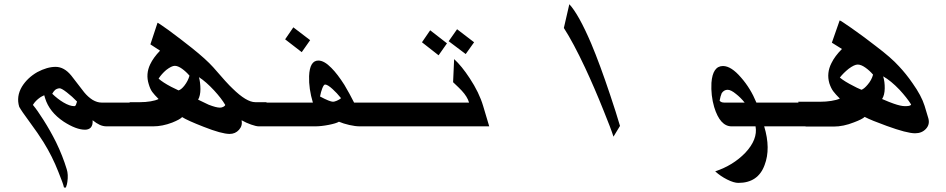

<svg xmlns="http://www.w3.org/2000/svg" viewBox="-20 -587 4394 892"><path d="M633.8 0H475.6Q459 0 443.8 -6.8Q428.7 -13.7 410.2 -28.3Q412.1 -5.9 401.4 5.9Q391.6 15.6 375 15.6Q334 15.6 276.4 -21.5Q209 -66.4 189.5 -130.9L185.5 -144.5Q172.9 -138.7 167 -134.8Q144.5 -119.1 132.8 -99.6Q153.3 -75.2 181.6 -30.3Q213.9 20.5 240.2 73.2Q271.5 137.7 290 199.2Q297.9 223.6 293 257.8Q292 268.6 286.1 284.2H277.3Q274.4 271.5 269 257.3Q263.7 243.2 251 210.9Q222.7 138.7 182.6 74.2Q157.2 33.2 118.2 -19.5Q79.1 -72.3 69.3 -90.8Q54.7 -138.7 82 -184.6Q107.4 -225.6 153.3 -252Q199.2 -276.4 238.3 -276.4Q278.3 -276.4 311.5 -235.4Q341.8 -196.3 371.1 -158.2Q388.7 -136.7 410.2 -123Q431.6 -110.4 452.1 -110.4H600.6ZM337.9 -115.2Q315.4 -138.7 290 -158.2Q263.7 -178.7 254.9 -176.8Q242.2 -174.8 235.4 -168.5Q228.5 -162.1 222.7 -151.4Q248 -127 274.4 -111.3Q303.7 -93.8 325.2 -93.8Q330.1 -93.8 333 -100.6Q334 -102.5 337.9 -115.2Z M1026.4 -99.6Q1008.8 -129.9 974.6 -167Q936.5 -208 904.3 -228.5Q911.1 -203.1 911.1 -172.9Q911.1 -142.6 900.4 -124Q940.4 -104.5 949.2 -100.6Q984.4 -86.9 1002 -86.9Q1009.8 -86.9 1017.6 -90.8Q1025.4 -94.7 1026.4 -99.6ZM860.4 -235.4Q844.7 -253.9 825.7 -267.6Q806.6 -281.2 792 -281.2Q777.3 -281.2 752 -261.7Q730.5 -243.2 716.8 -221.7Q736.3 -204.1 775.4 -183.6Q789.1 -176.8 809.6 -167Q822.3 -170.9 836.9 -189.5Q853.5 -210.9 860.4 -235.4ZM1166 -112.3H1217.8L1252 0H1182.6Q1169.9 0 1146.5 -8.3Q1123 -16.6 1102.5 -28.3Q1107.4 -2.9 1090.3 16.1Q1073.2 35.2 1046.9 35.2Q1009.8 35.2 925.8 2Q850.6 -27.3 826.2 -43Q816.4 -32.2 780.3 -17.6Q734.4 0 691.4 0H616.2L582 -112.3H630.9Q656.2 -112.3 679.7 -116.2Q703.1 -120.1 716.8 -127Q697.3 -146.5 687.5 -159.7Q677.7 -172.9 670.9 -196.3Q656.2 -243.2 677.7 -288.1Q692.4 -319.3 723.6 -351.6L678.7 -380.9L711.9 -481.4Q714.8 -481.4 762.7 -447.3Q822.3 -403.3 870.1 -365.2Q937.5 -311.5 970.7 -274.4Q1036.1 -198.2 1060.5 -175.8Q1125 -112.3 1166 -112.3Z M1420.9 -400.4 1381.8 -344.7 1304.7 -404.3 1342.8 -460ZM1433.6 -110.4Q1414.1 -174.8 1416 -233.4Q1418.9 -305.7 1459 -305.7Q1486.3 -305.7 1519.5 -271.5Q1547.9 -243.2 1580.1 -192.4Q1604.5 -151.4 1625 -110.4H1845.7L1878.9 0H1652.3Q1630.9 0 1603 -6.3Q1575.2 -12.7 1554.7 -21.5Q1542 -13.7 1506.8 -6.8Q1471.7 0 1443.4 0H1236.3L1203.1 -110.4ZM1564.5 -130.9Q1544.9 -155.3 1525.4 -172.9Q1502 -194.3 1490.2 -194.3Q1484.4 -194.3 1477.5 -177.2Q1470.7 -160.2 1466.8 -138.7Q1512.7 -114.3 1527.3 -114.3Q1533.2 -114.3 1544.9 -119.1Q1556.6 -124 1564.5 -130.9Z M2056.6 -385.7 2017.6 -330.1 1940.4 -390.6 1978.5 -446.3ZM2182.6 -390.6 2143.6 -335.9 2064.5 -395.5 2103.5 -451.2ZM2224.6 -94.7 2252.9 0H1857.4L1824.2 -110.4H2159.2Q2151.4 -137.7 2125 -166Q2116.2 -175.8 2085 -205.1L2089.8 -312.5Q2125 -280.3 2162.1 -223.6Q2206.1 -157.2 2224.6 -94.7Z M2860.4 -2 2830.1 47.9Q2818.4 10.7 2784.2 -73.2Q2741.2 -180.7 2698.2 -272.5Q2643.6 -388.7 2599.6 -457L2625 -567.4Q2668 -521.5 2726.6 -384.8Q2767.6 -287.1 2814.5 -146.5Q2842.8 -62.5 2860.4 -2Z M3738.3 0H3530.3Q3561.5 103.5 3532.2 179.7Q3502 262.7 3410.2 262.7Q3389.6 262.7 3358.4 247.1Q3327.1 231.4 3302.7 209Q3385.7 181.6 3442.4 123Q3501 60.5 3490.2 0H3378.9Q3325.2 0 3297.9 -89.8Q3282.2 -143.6 3285.2 -202.1Q3291 -280.3 3338.9 -280.3Q3377 -280.3 3422.9 -226.6Q3466.8 -176.8 3494.1 -110.4H3705.1ZM3439.5 -110.4Q3420.9 -133.8 3399.4 -150.4Q3376 -169.9 3360.4 -169.9Q3343.8 -169.9 3333 -154.3Q3327.1 -140.6 3323.2 -119.1Q3326.2 -115.2 3331.5 -112.8Q3336.9 -110.4 3344.7 -110.4Z M3881.8 -128.9Q3861.3 -149.4 3851.1 -163.1Q3840.8 -176.8 3833 -200.2Q3819.3 -248 3842.8 -293.9Q3858.4 -326.2 3891.6 -359.4L3844.7 -388.7L3880.9 -492.2Q3884.8 -492.2 3936.5 -456.1Q3999 -412.1 4048.8 -373Q4121.1 -318.4 4156.2 -279.3Q4189.5 -244.1 4219.7 -200.2Q4260.7 -142.6 4275.4 -95.7L4293 -37.1Q4300.8 -8.8 4281.7 11.7Q4262.7 32.2 4231.4 32.2Q4193.4 32.2 4099.6 -2Q4029.3 -27.3 3997.1 -43.9Q3986.3 -33.2 3947.3 -18.6Q3898.4 1 3852.5 1H3722.7L3688.5 -114.3H3790Q3817.4 -114.3 3841.8 -118.2Q3866.2 -122.1 3881.8 -128.9ZM4212.9 -101.6Q4193.4 -132.8 4159.2 -169.9Q4119.1 -211.9 4083 -232.4Q4090.8 -207 4090.3 -176.3Q4089.8 -145.5 4078.1 -127Q4114.3 -111.3 4131.8 -105.5Q4165 -93.8 4184.6 -93.8Q4195.3 -93.8 4203.1 -95.2Q4210.9 -96.7 4212.9 -101.6ZM4036.1 -240.2Q4020.5 -258.8 4000.5 -272.9Q3980.5 -287.1 3964.8 -287.1Q3949.2 -287.1 3922.9 -267.6Q3898.4 -248 3881.8 -226.6Q3904.3 -208 3945.3 -187.5Q3959 -179.7 3982.4 -169.9Q3995.1 -174.8 4010.7 -193.4Q4029.3 -214.8 4036.1 -240.2Z"/></svg>

Font: Thabit-Bold-Oblique
Style: Bold Oblique
Weight: 700
Designer: Regenerated by Nadim Shaikli
Foundry: MAK Alagha
Version: 0.01